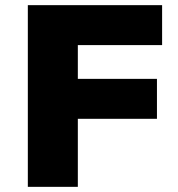

<svg xmlns="http://www.w3.org/2000/svg" viewBox="-20 -725 692 745"><path d="M88 0V-705H609V-550H282V-419H589V-264H282V0Z"/></svg>

Font: Nunito Sans 6pt Black
Style: Regular
Weight: 900
Version: Version 3.101;gftools[0.9.27]